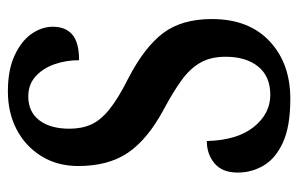

<svg xmlns="http://www.w3.org/2000/svg" viewBox="-158 -606 774 499"><g transform="rotate(-90 229.5 -357.0)"><path d="M222 10Q150 10 108.5 -9Q67 -28 48.5 -59Q30 -90 30 -127Q30 -167 54 -187Q78 -207 112 -207Q114 -128 148.5 -85Q183 -42 232 -42Q280 -42 305.5 -73.5Q331 -105 331 -158Q331 -197 315.5 -224Q300 -251 269.5 -273Q239 -295 194 -319Q116 -361 81.5 -412Q47 -463 47 -541Q47 -596 73 -637.5Q99 -679 142.5 -701.5Q186 -724 241 -724Q297 -724 334.5 -706.5Q372 -689 390.5 -662.5Q409 -636 409 -607Q409 -574 388.5 -556.5Q368 -539 322 -539Q322 -573 311.5 -603Q301 -633 280 -652Q259 -671 228 -671Q188 -671 166 -642.5Q144 -614 144 -564Q144 -532 155 -507.5Q166 -483 194.5 -460Q223 -437 275 -411Q356 -369 392.5 -320.5Q429 -272 429 -194Q429 -98 371.5 -44Q314 10 222 10Z"/></g></svg>

Font: Noto Serif Thai ExtraCondensed SemiBold
Style: Regular
Weight: 600
Width: 2
Designer: Monotype Design Team
Foundry: Monotype Imaging Inc.
Version: Version 2.001; ttfautohint (v1.8.4.7-5d5b)